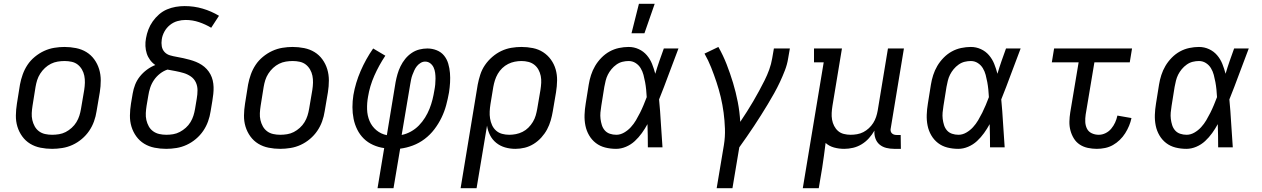

<svg xmlns="http://www.w3.org/2000/svg" viewBox="-20 -775 6640 1010"><path d="M254 8Q223 8 193 2Q163 -4 138.5 -19Q114 -34 97 -57.5Q80 -81 71.5 -109Q63 -137 63.5 -168Q64 -199 69 -230L85 -330Q90 -357 99.5 -383.5Q109 -410 124.5 -433.5Q140 -457 163 -476Q186 -495 212 -507Q238 -519 265.5 -523.5Q293 -528 319 -528Q350 -528 380 -522Q410 -516 434.5 -501Q459 -486 476 -462.5Q493 -439 501.5 -411Q510 -383 510 -352Q510 -321 505 -290L488 -190Q484 -163 474.5 -136.5Q465 -110 449 -86.5Q433 -63 410.5 -44Q388 -25 362 -13Q336 -1 308 3.5Q280 8 254 8ZM254 -66Q272 -66 290.5 -69Q309 -72 325.5 -80.5Q342 -89 357 -102.5Q372 -116 382 -132.5Q392 -149 397.5 -166.5Q403 -184 406 -202L423 -302Q426 -321 426.5 -340Q427 -359 423.5 -376.5Q420 -394 411 -409.5Q402 -425 388.5 -435.5Q375 -446 357 -450Q339 -454 320 -454Q302 -454 283.5 -451Q265 -448 248 -439.5Q231 -431 216.5 -417.5Q202 -404 191.5 -387.5Q181 -371 175.5 -353.5Q170 -336 167 -318L151 -218Q148 -199 147 -180Q146 -161 150 -143.5Q154 -126 162.5 -110.5Q171 -95 185 -84.5Q199 -74 217 -70Q235 -66 254 -66Z M854 8Q823 8 793 2Q763 -4 738.5 -19Q714 -34 697 -57.5Q680 -81 671.5 -109Q663 -137 663.5 -168Q664 -199 669 -230L678 -283Q682 -307 691 -330Q700 -353 716 -373Q732 -393 753 -408.5Q774 -424 797 -433Q781 -444 769.5 -459.5Q758 -475 752 -493.5Q746 -512 745 -532.5Q744 -553 748 -574Q752 -597 760.5 -619.5Q769 -642 783.5 -662.5Q798 -683 817 -699.5Q836 -716 858.5 -725.5Q881 -735 904.5 -739Q928 -743 951 -743Q1001 -743 1046.5 -729.5Q1092 -716 1132 -692L1091 -629Q1061 -647 1027 -658.5Q993 -670 956 -670Q935 -670 913.5 -664Q892 -658 874 -643.5Q856 -629 845 -609Q834 -589 831 -568Q828 -549 831 -531.5Q834 -514 845.5 -501.5Q857 -489 874 -484Q891 -479 909 -476Q927 -473 944.5 -469Q962 -465 978.5 -460.5Q995 -456 1011 -449.5Q1027 -443 1041.5 -433.5Q1056 -424 1067.5 -411.5Q1079 -399 1087 -384Q1095 -369 1099 -352Q1103 -335 1103.5 -317Q1104 -299 1102 -280.5Q1100 -262 1097 -244L1088 -190Q1084 -163 1074.5 -136.5Q1065 -110 1049 -86.5Q1033 -63 1010.5 -44Q988 -25 962 -13Q936 -1 908.5 3.5Q881 8 854 8ZM855 -66Q873 -66 891 -69Q909 -72 926 -81Q943 -90 957.5 -103Q972 -116 982 -132.5Q992 -149 997.5 -166.5Q1003 -184 1006 -202L1015 -256Q1019 -278 1019 -300.5Q1019 -323 1010 -342Q1001 -361 983.5 -373Q966 -385 945.5 -391Q925 -397 904 -401Q883 -405 861 -409Q840 -402 821.5 -387.5Q803 -373 790 -354Q777 -335 770 -313.5Q763 -292 760 -271L751 -218Q748 -199 747 -180Q746 -161 750 -143.5Q754 -126 762.5 -110.5Q771 -95 785.5 -84.5Q800 -74 818 -70Q836 -66 855 -66Z M1454 8Q1423 8 1393 2Q1363 -4 1338.5 -19Q1314 -34 1297 -57.5Q1280 -81 1271.5 -109Q1263 -137 1263.5 -168Q1264 -199 1269 -230L1285 -330Q1290 -357 1299.5 -383.5Q1309 -410 1324.5 -433.5Q1340 -457 1363 -476Q1386 -495 1412 -507Q1438 -519 1465.5 -523.5Q1493 -528 1519 -528Q1550 -528 1580 -522Q1610 -516 1634.5 -501Q1659 -486 1676 -462.5Q1693 -439 1701.5 -411Q1710 -383 1710 -352Q1710 -321 1705 -290L1688 -190Q1684 -163 1674.5 -136.5Q1665 -110 1649 -86.5Q1633 -63 1610.5 -44Q1588 -25 1562 -13Q1536 -1 1508 3.5Q1480 8 1454 8ZM1454 -66Q1472 -66 1490.5 -69Q1509 -72 1525.5 -80.5Q1542 -89 1557 -102.5Q1572 -116 1582 -132.5Q1592 -149 1597.5 -166.5Q1603 -184 1606 -202L1623 -302Q1626 -321 1626.5 -340Q1627 -359 1623.5 -376.5Q1620 -394 1611 -409.5Q1602 -425 1588.5 -435.5Q1575 -446 1557 -450Q1539 -454 1520 -454Q1502 -454 1483.5 -451Q1465 -448 1448 -439.5Q1431 -431 1416.5 -417.5Q1402 -404 1391.5 -387.5Q1381 -371 1375.5 -353.5Q1370 -336 1367 -318L1351 -218Q1348 -199 1347 -180Q1346 -161 1350 -143.5Q1354 -126 1362.5 -110.5Q1371 -95 1385 -84.5Q1399 -74 1417 -70Q1435 -66 1454 -66Z M1966 215 2001 4Q1971 0 1943 -12.5Q1915 -25 1894 -45.5Q1873 -66 1859.5 -93Q1846 -120 1840 -150Q1834 -180 1834 -211.5Q1834 -243 1839 -275Q1850 -339 1877 -401.5Q1904 -464 1943 -520L2007 -482Q1973 -431 1949 -376.5Q1925 -322 1916 -266Q1910 -233 1911 -200Q1912 -167 1924 -138.5Q1936 -110 1960 -90Q1984 -70 2015 -64L2061 -343Q2065 -364 2071 -385Q2077 -406 2087 -426.5Q2097 -447 2111.5 -465Q2126 -483 2145 -496Q2164 -509 2185.5 -514.5Q2207 -520 2228 -520Q2254 -520 2277.5 -510.5Q2301 -501 2316 -482.5Q2331 -464 2338 -440Q2345 -416 2347 -391Q2349 -366 2347.5 -340.5Q2346 -315 2342 -289Q2336 -255 2327 -221.5Q2318 -188 2302.5 -156Q2287 -124 2265 -95Q2243 -66 2214 -44Q2185 -22 2151.5 -9.5Q2118 3 2085 7L2050 215ZM2093 -65Q2118 -70 2141.5 -83Q2165 -96 2183.5 -115Q2202 -134 2216 -156.5Q2230 -179 2239.5 -203Q2249 -227 2255 -251Q2261 -275 2265 -300Q2268 -315 2269.5 -330.5Q2271 -346 2271 -361.5Q2271 -377 2269 -392Q2267 -407 2261 -420Q2255 -433 2243.5 -442Q2232 -451 2216 -451Q2204 -451 2192.5 -444Q2181 -437 2173 -427Q2165 -417 2159.5 -405Q2154 -393 2149.5 -381Q2145 -369 2142.5 -356.5Q2140 -344 2138 -332Z M2403 215 2493 -330Q2498 -356 2506.5 -382.5Q2515 -409 2531 -432.5Q2547 -456 2569.5 -475.5Q2592 -495 2617.5 -507Q2643 -519 2670 -523.5Q2697 -528 2723 -528Q2754 -528 2783.5 -522Q2813 -516 2837 -500.5Q2861 -485 2878 -461.5Q2895 -438 2903 -410Q2911 -382 2910.5 -351.5Q2910 -321 2905 -290L2888 -190Q2884 -166 2877 -141.5Q2870 -117 2858 -94.5Q2846 -72 2828 -52Q2810 -32 2787.5 -18Q2765 -4 2740.5 2Q2716 8 2691 8Q2663 8 2637 0.5Q2611 -7 2590.5 -23.5Q2570 -40 2558 -63.5Q2546 -87 2542 -114L2487 215ZM2659 -66Q2676 -66 2694 -69.5Q2712 -73 2729 -81.5Q2746 -90 2759.5 -103.5Q2773 -117 2783 -133.5Q2793 -150 2798 -167.5Q2803 -185 2806 -202L2823 -302Q2826 -321 2827 -339.5Q2828 -358 2824.5 -375.5Q2821 -393 2812.5 -408.5Q2804 -424 2790.5 -434.5Q2777 -445 2759.5 -449.5Q2742 -454 2723 -454Q2706 -454 2688 -450.5Q2670 -447 2653 -438.5Q2636 -430 2622 -416.5Q2608 -403 2598.5 -386.5Q2589 -370 2583.5 -352.5Q2578 -335 2575 -318L2560 -227Q2557 -208 2556 -189Q2555 -170 2558 -151.5Q2561 -133 2568.5 -116.5Q2576 -100 2589.5 -88Q2603 -76 2621 -71Q2639 -66 2659 -66Z M3221 8Q3191 8 3163.5 1Q3136 -6 3114.5 -22.5Q3093 -39 3079 -63Q3065 -87 3059.5 -114.5Q3054 -142 3055 -171Q3056 -200 3061 -230L3077 -330Q3081 -355 3089 -380Q3097 -405 3110.5 -428Q3124 -451 3143.5 -471Q3163 -491 3186.5 -504Q3210 -517 3236 -522.5Q3262 -528 3287 -528Q3315 -528 3340 -516.5Q3365 -505 3382.5 -484.5Q3400 -464 3410 -439Q3420 -414 3427 -387Q3437 -421 3448.5 -454Q3460 -487 3472 -520H3549Q3523 -453 3498.5 -386Q3474 -319 3447 -252Q3453 -190 3456.5 -126.5Q3460 -63 3465 0H3388Q3388 -31 3387.5 -61.5Q3387 -92 3386 -122Q3373 -98 3356.5 -75Q3340 -52 3319.5 -33Q3299 -14 3273 -3Q3247 8 3221 8ZM3222 -66Q3243 -66 3263 -77.5Q3283 -89 3298.5 -106Q3314 -123 3325.5 -142.5Q3337 -162 3347 -182Q3357 -202 3365.5 -222.5Q3374 -243 3382 -264Q3381 -284 3379 -304Q3377 -324 3373.5 -343Q3370 -362 3365 -381Q3360 -400 3350 -416.5Q3340 -433 3323.5 -443.5Q3307 -454 3287 -454Q3271 -454 3254.5 -450Q3238 -446 3223 -435.5Q3208 -425 3196.5 -411Q3185 -397 3177.5 -382Q3170 -367 3166 -350.5Q3162 -334 3159 -318L3143 -218Q3140 -200 3138.5 -183Q3137 -166 3139 -149.5Q3141 -133 3146 -117Q3151 -101 3161.5 -89Q3172 -77 3188 -71.5Q3204 -66 3222 -66ZM3302 -600 3341 -755H3424L3370 -600Z M3750 215 3788 -12Q3795 -55 3793.5 -98Q3792 -141 3786.5 -182.5Q3781 -224 3771.5 -264Q3762 -304 3749 -343Q3736 -382 3721 -420Q3706 -458 3686 -493L3759 -528Q3784 -484 3802.5 -436.5Q3821 -389 3836 -339.5Q3851 -290 3861 -238.5Q3871 -187 3874 -134Q3892 -161 3909 -187.5Q3926 -214 3942 -241.5Q3958 -269 3973 -296.5Q3988 -324 4002 -352Q4016 -380 4026.5 -409Q4037 -438 4042 -468L4051 -520H4135L4126 -468Q4121 -436 4109 -405Q4097 -374 4083 -344Q4069 -314 4052.5 -284.5Q4036 -255 4018.5 -226Q4001 -197 3983 -168.5Q3965 -140 3946.5 -112Q3928 -84 3908.5 -56Q3889 -28 3869 0L3833 215Z M4203 215 4313 -447H4262V-520H4409L4359 -218Q4356 -199 4355 -181Q4354 -163 4357 -145.5Q4360 -128 4368 -112.5Q4376 -97 4388.5 -86Q4401 -75 4418.5 -70.5Q4436 -66 4455 -66Q4471 -66 4488.5 -69Q4506 -72 4521.5 -80Q4537 -88 4550.5 -100.5Q4564 -113 4573.5 -128Q4583 -143 4588.5 -159.5Q4594 -176 4597 -193L4651 -520H4735L4666 -102Q4664 -95 4665 -87.5Q4666 -80 4670.5 -75Q4675 -70 4681.5 -67.5Q4688 -65 4696 -65H4718L4719 8H4684Q4662 8 4642 3Q4622 -2 4607 -14.5Q4592 -27 4585 -47Q4578 -67 4580 -88Q4568 -67 4551 -48Q4534 -29 4512.5 -16Q4491 -3 4467.5 2.5Q4444 8 4421 8Q4393 8 4367.5 1Q4342 -6 4323 -23Q4319 10 4314.5 42.5Q4310 75 4305 108L4287 215Z M5021 8Q4991 8 4963.5 1Q4936 -6 4914.5 -22.5Q4893 -39 4879 -63Q4865 -87 4859.5 -114.5Q4854 -142 4855 -171Q4856 -200 4861 -230L4877 -330Q4881 -355 4889 -380Q4897 -405 4910.5 -428Q4924 -451 4943.5 -471Q4963 -491 4986.5 -504Q5010 -517 5036 -522.5Q5062 -528 5087 -528Q5115 -528 5140 -516.5Q5165 -505 5182.5 -484.5Q5200 -464 5210 -439Q5220 -414 5227 -387Q5237 -421 5248.5 -454Q5260 -487 5272 -520H5349Q5323 -453 5298.5 -386Q5274 -319 5247 -252Q5253 -190 5256.5 -126.5Q5260 -63 5265 0H5188Q5188 -31 5187.5 -61.5Q5187 -92 5186 -122Q5173 -98 5156.5 -75Q5140 -52 5119.5 -33Q5099 -14 5073 -3Q5047 8 5021 8ZM5022 -66Q5043 -66 5063 -77.5Q5083 -89 5098.5 -106Q5114 -123 5125.5 -142.5Q5137 -162 5147 -182Q5157 -202 5165.5 -222.5Q5174 -243 5182 -264Q5181 -284 5179 -304Q5177 -324 5173.5 -343Q5170 -362 5165 -381Q5160 -400 5150 -416.5Q5140 -433 5123.5 -443.5Q5107 -454 5087 -454Q5071 -454 5054.5 -450Q5038 -446 5023 -435.5Q5008 -425 4996.5 -411Q4985 -397 4977.5 -382Q4970 -367 4966 -350.5Q4962 -334 4959 -318L4943 -218Q4940 -200 4938.5 -183Q4937 -166 4939 -149.5Q4941 -133 4946 -117Q4951 -101 4961.5 -89Q4972 -77 4988 -71.5Q5004 -66 5022 -66Z M5750 8Q5726 8 5702.5 3Q5679 -2 5660 -14.5Q5641 -27 5629 -46.5Q5617 -66 5611 -88.5Q5605 -111 5605.5 -135Q5606 -159 5610 -184L5654 -447H5513L5525 -520H5935L5923 -447H5737L5691 -172Q5688 -152 5689 -133Q5690 -114 5698 -98Q5706 -82 5723 -74Q5740 -66 5760 -66Q5778 -66 5795.5 -74.5Q5813 -83 5825.5 -98Q5838 -113 5846 -130.5Q5854 -148 5858 -167L5932 -154Q5928 -134 5919.5 -113.5Q5911 -93 5899 -74Q5887 -55 5870.5 -39Q5854 -23 5834.5 -12Q5815 -1 5793 3.5Q5771 8 5750 8Z M6221 8Q6191 8 6163.5 1Q6136 -6 6114.5 -22.5Q6093 -39 6079 -63Q6065 -87 6059.5 -114.5Q6054 -142 6055 -171Q6056 -200 6061 -230L6077 -330Q6081 -355 6089 -380Q6097 -405 6110.5 -428Q6124 -451 6143.5 -471Q6163 -491 6186.5 -504Q6210 -517 6236 -522.5Q6262 -528 6287 -528Q6315 -528 6340 -516.5Q6365 -505 6382.5 -484.5Q6400 -464 6410 -439Q6420 -414 6427 -387Q6437 -421 6448.5 -454Q6460 -487 6472 -520H6549Q6523 -453 6498.5 -386Q6474 -319 6447 -252Q6453 -190 6456.5 -126.5Q6460 -63 6465 0H6388Q6388 -31 6387.5 -61.5Q6387 -92 6386 -122Q6373 -98 6356.5 -75Q6340 -52 6319.5 -33Q6299 -14 6273 -3Q6247 8 6221 8ZM6222 -66Q6243 -66 6263 -77.5Q6283 -89 6298.5 -106Q6314 -123 6325.5 -142.5Q6337 -162 6347 -182Q6357 -202 6365.5 -222.5Q6374 -243 6382 -264Q6381 -284 6379 -304Q6377 -324 6373.5 -343Q6370 -362 6365 -381Q6360 -400 6350 -416.5Q6340 -433 6323.5 -443.5Q6307 -454 6287 -454Q6271 -454 6254.5 -450Q6238 -446 6223 -435.5Q6208 -425 6196.5 -411Q6185 -397 6177.5 -382Q6170 -367 6166 -350.5Q6162 -334 6159 -318L6143 -218Q6140 -200 6138.5 -183Q6137 -166 6139 -149.5Q6141 -133 6146 -117Q6151 -101 6161.5 -89Q6172 -77 6188 -71.5Q6204 -66 6222 -66Z"/></svg>

Font: Iosevka HT Extended
Style: Italic
Weight: 400
Width: 7
Italic angle: -9°
Monospace: yes
Designer: Belleve Invis
Foundry: Belleve Invis
Version: Version 32.3.0; ttfautohint (v1.8.4)